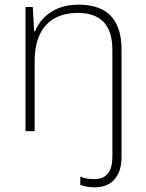

<svg xmlns="http://www.w3.org/2000/svg" viewBox="-20 -560 622 820"><path d="M386 240Q366 240 350.5 237Q335 234 323 230V194Q338 201 353 203Q368 205 384 205Q422 205 441 180.5Q460 156 460 109V-345Q460 -428 422 -466.5Q384 -505 313 -505Q256 -505 214.5 -482.5Q173 -460 150.5 -414Q128 -368 128 -297V0H89V-530H120L126 -426H129Q142 -457 166 -482.5Q190 -508 227 -524Q264 -540 316 -540Q375 -540 416 -519.5Q457 -499 478 -456Q499 -413 499 -347V112Q499 154 484.5 183Q470 212 444.5 226Q419 240 386 240Z"/></svg>

Font: Noto Sans Armenian ExtraLight
Style: Regular
Weight: 250
Designer: Monotype Design Team
Foundry: Monotype Imaging Inc.
Version: Version 2.007